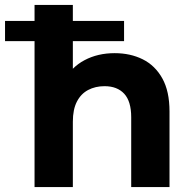

<svg xmlns="http://www.w3.org/2000/svg" viewBox="-66 -762 770 782"><path d="M74.7 0V-742H230.7V-388.8L195.4 -433.6Q224.4 -488.4 278.3 -516.9Q332.2 -545.5 401 -545.5Q465.2 -545.5 515.6 -520.3Q566 -495.1 595.2 -442.6Q624.4 -390.2 624.4 -307.8V0H468.4V-284.5Q468.4 -349.3 439.9 -380.2Q411.3 -411 359.8 -411Q322.3 -411 292.8 -395.4Q263.4 -379.8 247.1 -347.9Q230.7 -316.1 230.7 -266.1V0ZM-45.5 -594.5V-676.7H439.3V-594.5Z"/></svg>

Font: Montserrat Thin
Style: Regular
Weight: 100
Designer: Julieta Ulanovsky
Foundry: Julieta Ulanovsky
Version: Version 9.000